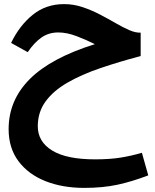

<svg xmlns="http://www.w3.org/2000/svg" viewBox="-20 -459 755 935"><path d="M671 285 702 395Q624 425 552.5 440.5Q481 456 390 456Q284 456 201 423Q118 390 70 326Q22 262 22 170Q22 29 125 -74Q228 -177 442 -244Q398 -266 351.5 -283.5Q305 -301 264 -301Q217 -301 181.5 -276Q146 -251 115 -205L34 -250Q75 -335 139.5 -387Q204 -439 292 -439Q338 -439 381.5 -424.5Q425 -410 465.5 -389Q506 -368 542 -347Q578 -326 609 -312.5Q640 -299 665 -300V-186Q559 -158 468 -127Q377 -96 308.5 -56.5Q240 -17 202 35Q164 87 164 156Q164 231 234 274Q304 317 443 317Q515 317 567.5 308.5Q620 300 671 285Z"/></svg>

Font: Readex Pro SemiBold
Style: Regular
Weight: 600
Designer: Bonnie Shaver-Troup, Thomas Jockin
Foundry: Lexend
Version: Version 1.204; ttfautohint (v1.8.4.7-5d5b)